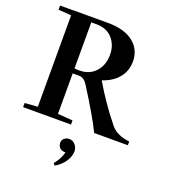

<svg xmlns="http://www.w3.org/2000/svg" viewBox="-164 -784 1051 1177"><g transform="rotate(20 362.0 -196.0)"><path d="M24.4 0V-26.9L108.4 -33.2V-629.4L24.4 -635.7V-662.6H108.4V-663.1H336.4Q443.4 -663.1 502.4 -616.9Q561.5 -570.8 561.5 -492.7Q561.5 -431.6 524.9 -386.5Q488.3 -341.3 420.9 -319.3Q493.7 -194.3 585.9 -81.1Q624 -33.7 707.5 -24.4V0H487.8Q446.3 -87.4 335 -263.2Q312.5 -298.3 281.2 -298.3H239.3V-34.2L336.9 -26.9V0ZM239.3 -631.3V-331.1Q249.5 -329.1 272.9 -329.1Q336.9 -329.1 376.2 -372.6Q415.5 -416 415.5 -482.9Q415.5 -546.4 377.9 -588.9Q340.3 -631.3 272.5 -631.3ZM328.6 271 317.9 257.8Q351.1 219.2 363.3 171.9H360.4Q334.5 171.9 323.5 157.7Q312.5 143.6 312.5 126.5Q312.5 109.4 325.7 97.9Q338.9 86.4 359.4 86.4Q381.3 86.4 397.2 105Q413.1 123.5 413.1 147.5Q413.1 180.2 390.6 214.1Q368.2 248 328.6 271Z"/></g></svg>

Font: Elstob 14pt SemiBold
Style: Regular
Weight: 600
Designer: Peter S. Baker
Version: Version 1.015